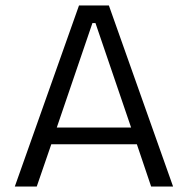

<svg xmlns="http://www.w3.org/2000/svg" viewBox="-20 -680 685 700"><path d="M34 0 268 -660H377L611 0H531L479 -154H167L114 0ZM317 -596 187 -215H458L328 -596Z"/></svg>

Font: Bricolage Grotesque 12pt Light
Style: Regular
Weight: 300
Designer: Mathieu Triay
Foundry: Atelier Triay
Version: Version 1.001; ttfautohint (v1.8.4.7-5d5b);gftools[0.9.33.de